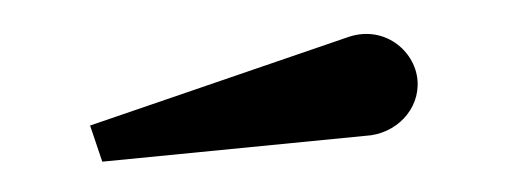

<svg xmlns="http://www.w3.org/2000/svg" viewBox="-25 -839 452 171"><g transform="rotate(-5 201.0 -753.5)"><path d="M297 -709.5C324 -708.5 347.5 -728.5 347.5 -755C347.5 -781.5 321.5 -807.5 287.5 -798L53.5 -740L61.5 -707Z"/></g></svg>

Font: Bodoni* 06pt Medium
Style: Regular
Weight: 500
Version: Version 2.3